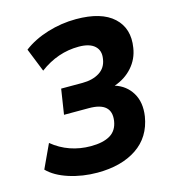

<svg xmlns="http://www.w3.org/2000/svg" viewBox="-108 -806 817 907"><g transform="rotate(-15 300.0 -352.5)"><path d="M258 11Q185 11 119.5 -10Q54 -31 18 -68L72 -184Q112 -151 159.5 -134.5Q207 -118 260 -118Q320 -118 354.5 -138.5Q389 -159 396 -205Q409 -294 297 -294H175L194 -417H298Q348 -417 381.5 -438Q415 -459 421 -501Q428 -541 403 -564Q378 -587 325 -587Q222 -587 134 -521L88 -636Q138 -674 206.5 -695Q275 -716 346 -716Q470 -716 529 -661.5Q588 -607 573 -515Q565 -462 530 -422.5Q495 -383 442 -365Q496 -348 524 -301.5Q552 -255 542 -188Q526 -90 450.5 -39.5Q375 11 258 11Z"/></g></svg>

Font: Mulish ExtraBold
Style: Italic
Weight: 800
Italic angle: -9°
Designer: Vernon Adams
Foundry: Vernon Adams
Version: Version 3.603; ttfautohint (v1.8.3)